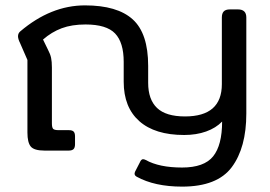

<svg xmlns="http://www.w3.org/2000/svg" viewBox="-20 -560 1003 714"><path d="M488 97Q477 91 482 79L500 44Q505 32 512 32Q516 32 522 35Q572 63 657 63Q739 63 772.5 21.5Q806 -20 806 -108Q783 -84 746.5 -71Q710 -58 665 -58Q556 -58 498 -109.5Q440 -161 440 -256V-330Q440 -402 408 -435.5Q376 -469 298 -469Q247 -469 209.5 -455Q172 -441 140 -413L158 -376Q167 -359 170 -345Q173 -331 173 -309V-102Q173 -86 177.5 -81Q182 -76 198 -76H236Q249 -76 254 -70.5Q259 -65 259 -53V-24Q259 -11 253.5 -5.5Q248 0 235 0H146Q107 0 94.5 -15Q82 -30 82 -67V-337L55 -399Q47 -415 47 -425Q47 -436 55 -443Q169 -540 296 -540Q416 -540 473.5 -488Q531 -436 531 -315V-252Q531 -190 564 -158.5Q597 -127 668 -127Q805 -127 805 -247V-495Q805 -510 812 -517.5Q819 -525 835 -525H865Q896 -525 896 -495V-138Q896 -11 842 61.5Q788 134 657 134Q555 134 488 97Z"/></svg>

Font: Mitr Light
Style: Regular
Weight: 300
Designer: Thanarat Vachiruckul
Foundry: Cadson Demak
Version: Version 1.002